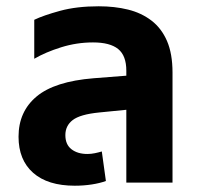

<svg xmlns="http://www.w3.org/2000/svg" viewBox="-20 -581 639 611"><path d="M382 0V-356Q382 -404 356 -425Q330 -446 276 -446Q224 -446 174.5 -430.5Q125 -415 89 -394V-518Q118 -532 171 -546.5Q224 -561 294 -561Q345 -561 387.5 -550.5Q430 -540 462 -515.5Q494 -491 511.5 -450.5Q529 -410 529 -350V0ZM218 10Q132 10 85.5 -31Q39 -72 39 -146Q39 -226 96.5 -274Q154 -322 278 -332L406 -342V-234L295 -223Q235 -217 211.5 -199Q188 -181 188 -151Q188 -121 207.5 -106Q227 -91 258 -91Q270 -91 282 -93.5Q294 -96 304 -99L317 -5Q298 2 272 6Q246 10 218 10Z"/></svg>

Font: Noto Sans Thai
Style: Bold
Weight: 700
Designer: Monotype Design Team
Foundry: Monotype Imaging Inc.
Version: Version 2.001